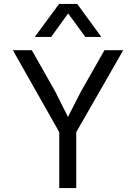

<svg xmlns="http://www.w3.org/2000/svg" viewBox="-20 -952 690 972"><path d="M280 0V-283L45 -698H141L260 -488L324 -360L390 -489L509 -698H604L366 -283V0ZM156 -765 279 -932H371L493 -765H412L325 -884L239 -765Z"/></svg>

Font: Azeret Mono Light
Style: Regular
Weight: 300
Designer: Martin Vácha
Foundry: Displaay
Version: Version 1.002